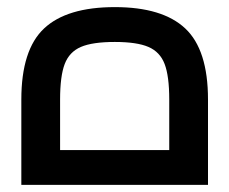

<svg xmlns="http://www.w3.org/2000/svg" viewBox="-20 -520 645 540"><path d="M565 -240V0H40V-240Q40 -380 104 -440Q168 -500 303 -500Q437 -500 501 -440Q565 -380 565 -240ZM149 -240V-98H456V-240Q456 -306 443 -340Q430 -374 397.5 -388Q365 -402 303 -402Q240 -402 207.5 -388Q175 -374 162 -340Q149 -306 149 -240Z"/></svg>

Font: Cairo SemiBold
Style: Regular
Weight: 600
Designer: Mohamed Gaber, Accademia di Belle Arti di Urbino and others
Foundry: Kief Type Foundry, Accademia di Belle Arti di Urbino and others
Version: Version 3.011